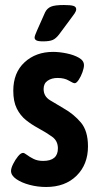

<svg xmlns="http://www.w3.org/2000/svg" viewBox="-20 -738 393 766"><path d="M164 8Q130 8 98 -0.5Q66 -9 45 -23.5Q24 -38 24 -56Q24 -67 32.5 -84Q41 -101 52 -114.5Q63 -128 72 -128Q77 -128 87.5 -120Q98 -112 114 -104Q130 -96 152 -96Q211 -96 211 -146Q211 -176 188 -192.5Q165 -209 132 -227Q106 -241 83.5 -259Q61 -277 47 -305Q33 -333 33 -376Q33 -448 78 -489.5Q123 -531 192 -531Q217 -531 246 -525Q275 -519 295 -507.5Q315 -496 315 -478Q315 -467 309 -450Q303 -433 294 -419.5Q285 -406 278 -406Q272 -406 254.5 -416.5Q237 -427 210 -427Q186 -427 170 -416Q154 -405 154 -383Q154 -354 179 -338.5Q204 -323 235 -305Q274 -283 302.5 -249.5Q331 -216 331 -154Q331 -82 285.5 -37Q240 8 164 8ZM152 -573Q132 -573 125 -577Q118 -581 118 -588Q118 -595 128 -617L160 -689Q168 -705 183.5 -711.5Q199 -718 235 -718Q262 -718 273 -714.5Q284 -711 284 -701Q284 -694 278 -685Q272 -676 262 -663L216 -601Q203 -584 190 -578.5Q177 -573 152 -573Z"/></svg>

Font: Asap Condensed SemiBold
Style: Regular
Weight: 600
Width: 3
Designer: Pablo Cosgaya
Foundry: Omnibus-Type
Version: Version 3.001; ttfautohint (v1.8.4.7-5d5b)